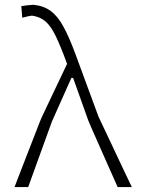

<svg xmlns="http://www.w3.org/2000/svg" viewBox="-20 -760 571 780"><path d="M39 0Q49.5 -27 63.2 -62.8Q77 -98.5 91.5 -135.8Q106 -173 118.5 -205.2Q131 -237.5 139.2 -258.5Q147.5 -279.5 148.5 -281.5Q173 -333 199.5 -389Q226 -445 252.5 -500.5Q226.5 -572 206.5 -613.2Q186.5 -654.5 164.5 -673.2Q142.5 -692 110 -696.5Q106.5 -696.5 94.5 -694Q82.5 -691.5 70.5 -688L66.5 -735Q78 -737 93.5 -738.8Q109 -740.5 116 -740.5Q157.5 -736.5 186.2 -715.2Q215 -694 238.5 -650.5Q262 -607 287.5 -537.5L380 -286.5Q412 -219.5 434.5 -171.2Q457 -123 476 -83Q495 -43 515.5 0H458Q443 -34 423.2 -78.2Q403.5 -122.5 384.8 -165Q366 -207.5 353 -236.8Q340 -266 339 -269.5L277 -443.5H270L191 -266.5Q166 -197.5 142 -131.2Q118 -65 94.5 0Z"/></svg>

Font: Commissioner Loud ExtraLight
Style: Regular
Weight: 200
Designer: Kostas Bartsokas
Foundry: Kostas Bartsokas
Version: Version 1.000; ttfautohint (v1.8.3)